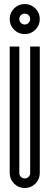

<svg xmlns="http://www.w3.org/2000/svg" viewBox="-20 -950 251 973"><path d="M51.4 -907.3Q73.7 -929.6 105.4 -929.6Q137 -929.6 159.3 -907.3Q181.6 -885 181.6 -853.4Q181.6 -821.7 159.3 -799.5Q137 -777.2 105.4 -777.2Q73.7 -777.2 51.4 -799.5Q29.2 -821.7 29.2 -853.4Q29.2 -885 51.4 -907.3ZM77.9 -853.4Q77.9 -842.1 85.8 -834Q93.7 -825.9 105.4 -825.9Q116.6 -825.9 124.7 -834Q132.9 -842.1 132.9 -853.4Q132.9 -865.1 124.7 -873Q116.6 -880.9 105.4 -880.9Q93.7 -880.9 85.8 -873Q77.9 -865.1 77.9 -853.4ZM181.6 -73.3Q181.6 -41.6 159.3 -19.4Q137 2.9 105.4 2.9Q73.7 2.9 51.4 -19.4Q29.2 -41.6 29.2 -73.3V-714.3H77.9V-73.3Q77.9 -61.6 85.8 -53.7Q93.7 -45.8 105.4 -45.8Q116.6 -45.8 124.7 -53.7Q132.9 -61.6 132.9 -73.3V-714.3H181.6Z"/></svg>

Font: Marapfhont
Style: Book
Weight: 400
Version: Version 0.15